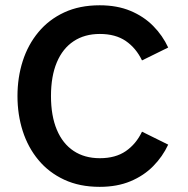

<svg xmlns="http://www.w3.org/2000/svg" viewBox="-20 -704 717 734"><path d="M522.9 -200.6Q500.1 -153.2 460.8 -126.2Q421.5 -99.2 361.7 -99.2Q303.3 -99.2 261.5 -127Q219.6 -154.8 197.3 -207.9Q174.9 -261.1 174.9 -336.8Q174.9 -412.8 197.3 -465.8Q219.6 -518.7 261.5 -546.4Q303.3 -574.2 361.7 -574.2Q421.5 -574.2 460.8 -547.3Q500.1 -520.4 522.9 -473L623 -522.3Q601.6 -568.4 565.6 -604.8Q529.7 -641.2 478.7 -662.5Q427.7 -683.8 361 -683.8Q284.1 -683.8 225.4 -656.5Q166.7 -629.2 126.9 -581.2Q87 -533.3 66.9 -470.6Q46.8 -407.8 46.8 -336.8Q46.8 -265.7 66.9 -203Q87 -140.3 126.9 -92.3Q166.7 -44.4 225.4 -17.1Q284.1 10.3 361 10.3Q427.7 10.3 478.7 -11Q529.7 -32.3 565.6 -68.8Q601.6 -105.2 623 -151.1Z"/></svg>

Font: Estedad-VF-FD Black
Style: Regular
Weight: 900
Designer: Amin Abedi
Version: Version 4.000